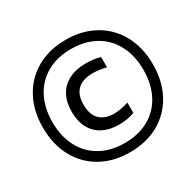

<svg xmlns="http://www.w3.org/2000/svg" viewBox="-162 -934 1152 1128"><g transform="rotate(-30 413.5 -370.0)"><path d="M40.5 -370Q40.5 -483.5 87 -569.8Q133.5 -656 218 -703.5Q302.5 -751 413.5 -751Q524.5 -751 609 -703.5Q693.5 -656 740 -569.8Q786.5 -483.5 786.5 -370Q786.5 -256.5 740 -170.2Q693.5 -84 609 -36.5Q524.5 11 413.5 11Q302.5 11 218 -36.5Q133.5 -84 87 -170.2Q40.5 -256.5 40.5 -370ZM722 -370Q722 -466 684.5 -538Q647 -610 577.2 -649.2Q507.5 -688.5 413.5 -688.5Q319.5 -688.5 249.8 -649.2Q180 -610 142.5 -538Q105 -466 105 -370Q105 -274 142.5 -202Q180 -130 249.8 -90.8Q319.5 -51.5 413.5 -51.5Q507.5 -51.5 577.2 -90.8Q647 -130 684.5 -202Q722 -274 722 -370ZM233.5 -366.5Q233.5 -431.5 258.8 -477.5Q284 -523.5 332.2 -547.8Q380.5 -572 448 -572Q500 -572 544 -559V-489.5Q494.5 -501.5 454 -501.5Q385 -501.5 349.8 -468.2Q314.5 -435 314.5 -368Q314.5 -300.5 348.5 -266.5Q382.5 -232.5 445 -232.5Q489.5 -232.5 544 -250V-180.5Q499 -162 437.5 -162Q375.5 -162 329.5 -185.5Q283.5 -209 258.5 -255Q233.5 -301 233.5 -366.5Z"/></g></svg>

Font: Encode Sans Condensed Medium
Style: Regular
Weight: 500
Width: 3
Designer: Multiple Designers
Foundry: Impallari Type
Version: Version 2.000